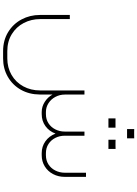

<svg xmlns="http://www.w3.org/2000/svg" viewBox="159 -806 900 1259"><g transform="rotate(90 609.5 -177.0)"><path d="M728.9 0Q773.9 0 807.7 -24.6Q841.5 -49.2 856.6 -90.5Q872.7 -48.7 906.7 -24.4Q940.7 0 984.8 0H998.6Q1039.1 0 1071.5 -20Q1103.9 -40 1122 -74.4Q1140.2 -108.9 1140.2 -150.3V-290.4H1113.1V-151.2Q1113.1 -118.1 1098.8 -89.6Q1084.6 -61.1 1058.6 -44.3Q1032.6 -27.6 998.6 -27.6H984.8Q950.8 -27.6 924.9 -44.3Q898.9 -61.1 884.7 -89.4Q870.4 -117.6 870.4 -151.2V-280.3H843.3V-151.2Q843.3 -118.1 829 -89.6Q814.8 -61.1 788.8 -44.3Q762.9 -27.6 728.9 -27.6H715.1Q683.4 -27.6 656.9 -44.6Q630.5 -61.6 615.6 -90.1Q600.6 -118.6 600.6 -151.2V-280.3H573.5V10.6Q573.5 71.7 546.6 120.9Q519.8 170 471.7 197.8Q423.7 225.6 363.1 225.6H316.2Q252.3 225.6 204.5 196.2Q156.7 166.8 131.2 117.6Q105.7 68.5 105.7 10.6V-184.3H78.6V11.9Q78.6 77.2 108 132.4Q137.4 187.5 191.4 220.4Q245.4 253.2 316.2 253.2H363.1Q430.6 253.2 484.6 222Q538.6 190.7 569.2 136.3Q599.7 81.8 600.2 13.8V-71.2Q617.6 -39.5 648.7 -19.8Q679.7 0 715.1 0ZM817.6 -437.5Q817.6 -451.7 817.6 -460.9Q817.6 -470.1 817.6 -483.9Q803.3 -483.9 794.6 -483.9Q785.8 -483.9 776.2 -483.9Q768.8 -483.9 756.9 -483.9Q756.9 -470.1 756.9 -460.9Q756.9 -451.7 756.9 -437.5Q756.9 -437.5 768.2 -437.5Q779.4 -437.5 797.8 -437.5Q797.8 -437.5 817.6 -437.5ZM957.3 -437.5Q957.3 -451.7 957.3 -460.9Q957.3 -470.6 957.3 -484.4Q943 -483.9 934.3 -483.9Q925.6 -483.9 915.9 -483.9Q908.5 -484.4 896.6 -484.4Q896.6 -470.6 896.6 -460.9Q896.6 -451.7 896.6 -437.5Q896.6 -437.5 907.9 -437.5Q919.1 -437.5 937.5 -437.5Q937.5 -437.5 957.3 -437.5ZM887.4 -559.7Q887.4 -574 887.4 -583.2Q887.4 -592.8 887.4 -606.6Q873.2 -606.2 864.4 -606.2Q855.7 -606.2 846 -606.2Q838.7 -606.6 826.7 -606.6Q826.7 -592.8 826.7 -583.2Q826.7 -574 826.7 -559.7Q826.7 -559.7 838 -559.7Q849.3 -559.7 867.6 -559.7Q867.6 -559.7 887.4 -559.7Z"/></g></svg>

Font: Arad-FD-VF Thin
Style: Regular
Weight: 100
Designer: Mohammad Darvishi
Version: Version 1.010;September 21, 2024;FontCreator 15.0.0.2992 64-